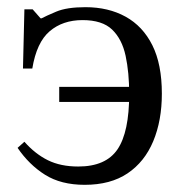

<svg xmlns="http://www.w3.org/2000/svg" viewBox="-20 -505 507 535"><path d="M216 10Q150 10 105.5 -18Q61 -46 29 -93L48 -110Q78 -76 113.5 -58.5Q149 -41 198 -41Q275 -41 307.5 -89Q340 -137 340 -243Q340 -303 330 -349.5Q320 -396 292.5 -422.5Q265 -449 210 -449Q155 -449 118.5 -418Q82 -387 70 -314H44L48 -479H71L93 -454H96Q107 -460 136.5 -472.5Q166 -485 218 -485Q282 -485 330 -458.5Q378 -432 404.5 -379Q431 -326 431 -244Q431 -169 407 -111.5Q383 -54 335.5 -22Q288 10 216 10ZM351 -221H145V-263H351Z"/></svg>

Font: STIX Two Text
Style: Regular
Weight: 400
Designer: Ross Mills, John Hudson & Paul Hanslow, Tiro Typeworks Ltd; with prior portions MicroPress Inc., and Coen Hoffman.
Foundry: Tiro Typeworks Ltd
Version: Version 2.13 b171